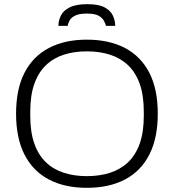

<svg xmlns="http://www.w3.org/2000/svg" viewBox="-20 -888 833 920"><path d="M396 12Q290 12 214 -28Q138 -68 97.5 -147Q57 -226 57 -343Q57 -461 97.5 -539.5Q138 -618 214 -658Q290 -698 396 -698Q503 -698 579 -658Q655 -618 695.5 -539.5Q736 -461 736 -343Q736 -226 695.5 -147Q655 -68 579 -28Q503 12 396 12ZM396 -44Q457 -44 507 -60Q557 -76 593.5 -110.5Q630 -145 649.5 -200Q669 -255 669 -333V-353Q669 -431 649.5 -486Q630 -541 593.5 -575.5Q557 -610 507 -626Q457 -642 396 -642Q336 -642 286 -626Q236 -610 200 -575.5Q164 -541 144.5 -486Q125 -431 125 -353V-333Q125 -255 144.5 -200Q164 -145 200 -110.5Q236 -76 286 -60Q336 -44 396 -44ZM260 -764Q260 -789 271.5 -813Q283 -837 313.5 -852.5Q344 -868 398 -868Q453 -868 481.5 -852.5Q510 -837 521 -813Q532 -789 532 -764H488Q485 -775 477.5 -789Q470 -803 452 -813Q434 -823 396 -823Q359 -823 339.5 -813Q320 -803 313 -789Q306 -775 304 -764Z"/></svg>

Font: Archivo SemiBold ExtraLight
Style: Regular
Weight: 250
Version: Version 2.001